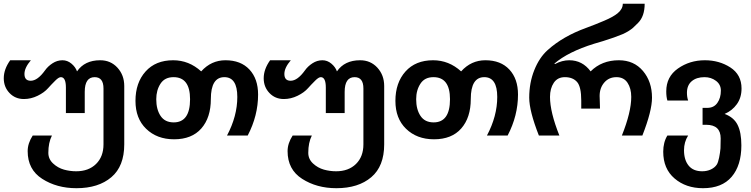

<svg xmlns="http://www.w3.org/2000/svg" viewBox="-20 -740 3989 1020"><path d="M512.2 -419.9Q567.9 -419.9 604 -380.4Q640.1 -340.8 640.1 -283.2V26.9Q640.1 143.1 571.8 201.2Q502.9 259.8 386.2 259.8Q281.7 259.8 204.1 210Q127 160.6 127 63Q127 21.5 153.8 -20H255.9Q236.8 17.6 236.8 71.8Q236.8 105 262 128.4Q287.1 151.9 319.8 161.1Q351.6 169.9 384.8 169.9Q450.7 169.9 490.2 131.1Q529.8 92.3 529.8 26.9V-270Q529.8 -330.1 482.9 -330.1Q430.2 -330.1 430.2 -252V-139.2H330.1V-274.9Q330.1 -330.1 303.2 -330.1Q292 -330.1 273.9 -312Q249 -287.1 235.8 -272Q215.3 -248.5 179.9 -231.2Q144.5 -213.9 106.9 -213.9Q61 -213.9 30.5 -245.8Q0 -277.8 0 -324.2Q0 -372.1 34.2 -419.9H144Q109.9 -379.9 109.9 -347.2Q109.9 -311 143.1 -311Q179.7 -311 219.2 -366.2Q234.4 -387.7 259 -403.8Q283.7 -419.9 312 -419.9Q337.9 -419.9 359.4 -402.1Q380.9 -384.3 389.2 -360.8Q429.7 -419.9 512.2 -419.9Z M1177.7 -419.9Q1259.3 -419.9 1305.2 -370.6Q1351.1 -321.3 1351.1 -237.8Q1351.1 -125.5 1295.9 -20H1186Q1240.7 -123 1240.7 -225.1Q1240.7 -330.1 1171.9 -330.1Q1100.1 -330.1 1100.1 -213.9Q1100.1 -115.2 1049.6 -57.6Q999 0 904.8 0Q813.5 0 755.9 -56.2Q699.7 -110.8 699.7 -204.1Q699.7 -300.3 753.2 -360.1Q806.6 -419.9 899.9 -419.9Q983.9 -419.9 1048.8 -360.8Q1102.1 -419.9 1177.7 -419.9ZM810.1 -212.9Q810.1 -158.7 833 -124.3Q856 -89.8 902.8 -89.8Q989.7 -89.8 989.7 -212.9Q989.7 -330.1 901.9 -330.1Q855.5 -330.1 833 -295.9Q810.1 -261.2 810.1 -212.9Z M1893.1 -419.9Q1948.7 -419.9 1984.9 -380.4Q2021 -340.8 2021 -283.2V26.9Q2021 143.1 1952.6 201.2Q1883.8 259.8 1767.1 259.8Q1662.6 259.8 1585 210Q1507.8 160.6 1507.8 63Q1507.8 21.5 1534.7 -20H1636.7Q1617.7 17.6 1617.7 71.8Q1617.7 105 1642.8 128.4Q1668 151.9 1700.7 161.1Q1732.4 169.9 1765.6 169.9Q1831.5 169.9 1871.1 131.1Q1910.6 92.3 1910.6 26.9V-270Q1910.6 -330.1 1863.8 -330.1Q1811 -330.1 1811 -252V-139.2H1710.9V-274.9Q1710.9 -330.1 1684.1 -330.1Q1672.9 -330.1 1654.8 -312Q1629.9 -287.1 1616.7 -272Q1596.2 -248.5 1560.8 -231.2Q1525.4 -213.9 1487.8 -213.9Q1441.9 -213.9 1411.4 -245.8Q1380.9 -277.8 1380.9 -324.2Q1380.9 -372.1 1415 -419.9H1524.9Q1490.7 -379.9 1490.7 -347.2Q1490.7 -311 1523.9 -311Q1560.5 -311 1600.1 -366.2Q1615.2 -387.7 1639.9 -403.8Q1664.6 -419.9 1692.9 -419.9Q1718.8 -419.9 1740.2 -402.1Q1761.7 -384.3 1770 -360.8Q1810.5 -419.9 1893.1 -419.9Z M2558.6 -419.9Q2640.1 -419.9 2686 -370.6Q2731.9 -321.3 2731.9 -237.8Q2731.9 -125.5 2676.8 -20H2566.9Q2621.6 -123 2621.6 -225.1Q2621.6 -330.1 2552.7 -330.1Q2481 -330.1 2481 -213.9Q2481 -115.2 2430.4 -57.6Q2379.9 0 2285.6 0Q2194.3 0 2136.7 -56.2Q2080.6 -110.8 2080.6 -204.1Q2080.6 -300.3 2134 -360.1Q2187.5 -419.9 2280.8 -419.9Q2364.7 -419.9 2429.7 -360.8Q2482.9 -419.9 2558.6 -419.9ZM2190.9 -212.9Q2190.9 -158.7 2213.9 -124.3Q2236.8 -89.8 2283.7 -89.8Q2370.6 -89.8 2370.6 -212.9Q2370.6 -330.1 2282.7 -330.1Q2236.3 -330.1 2213.9 -295.9Q2190.9 -261.2 2190.9 -212.9Z M3333.5 -225.1Q3333.5 -270.5 3313.7 -300.3Q3293.9 -330.1 3254.9 -330.1Q3214.8 -330.1 3190.2 -301.5Q3165.5 -272.9 3165.5 -230Q3165.5 -229.5 3165.8 -222.2Q3166 -214.8 3166.5 -198.5Q3167 -182.1 3167.5 -163.1H3067.9V-206.1Q3067.9 -278.8 3045.9 -304.2Q3023.4 -330.1 2981 -330.1Q2941.9 -330.1 2921.9 -300Q2901.9 -270 2901.9 -225.1Q2901.9 -144.5 2951.7 -20H2842.8Q2791.5 -150.4 2791.5 -221.2Q2791.5 -300.3 2818.4 -367.4Q2845.2 -434.6 2889.6 -474.1Q2970.2 -546.9 3093.8 -591.8Q3139.2 -608.4 3189.9 -629.9Q3238.3 -650.4 3261.7 -669.9Q3288.6 -692.4 3288.6 -720.2H3404.8Q3404.8 -653.3 3369.6 -618.2Q3351.1 -599.6 3343.5 -592.8Q3335.9 -585.9 3321.3 -576.4Q3306.6 -566.9 3286.6 -558.1Q3247.1 -541.5 3184.6 -522L3136.7 -507.8Q2998 -464.8 2924.8 -401.9L2928.7 -399.9Q2966.3 -419.9 3003.9 -419.9Q3074.2 -419.9 3117.7 -360.8Q3176.8 -419.9 3267.6 -419.9Q3347.7 -419.9 3395.8 -363Q3443.8 -306.2 3443.8 -221.2Q3443.8 -150.4 3392.6 -20H3283.7Q3333.5 -144.5 3333.5 -225.1Z M3613.8 58.1Q3613.8 109.4 3638.2 139.6Q3662.6 169.9 3710.4 169.9Q3735.8 169.9 3756.6 160.2Q3777.3 150.4 3787.6 134.8Q3794.9 124 3800.3 97.4Q3805.7 70.8 3807.6 47.9Q3808.6 35.6 3808.6 -4.9Q3808.6 -77.1 3731.4 -77.1H3712.4V-167H3737.8Q3772.5 -167 3791 -193.4Q3809.6 -219.7 3809.6 -258.8Q3809.6 -291 3783.7 -310.5Q3757.8 -330.1 3722.7 -330.1Q3680.2 -330.1 3654.8 -308.6Q3629.4 -287.1 3629.4 -247.1Q3629.4 -224.1 3635.7 -206.1H3525.4Q3519.5 -225.6 3519.5 -254.9Q3519.5 -332.5 3581.5 -376Q3644 -419.9 3724.6 -419.9Q3800.8 -419.9 3859.9 -381.8Q3919.4 -343.3 3919.4 -270Q3919.4 -221.2 3894.5 -186.5Q3869.6 -151.9 3829.6 -134.8Q3878.4 -116.7 3898.4 -76.7Q3918.5 -36.6 3918.5 32.2Q3918.5 138.7 3866.9 199.2Q3815.4 259.8 3714.8 259.8Q3624 259.8 3563.5 208Q3503.4 156.7 3503.4 65.9Q3503.4 16.1 3525.4 -20H3635.7Q3613.8 14.6 3613.8 58.1Z"/></svg>

Font: Miedinger*
Style: Bold
Weight: 700
Version: Version 001.000